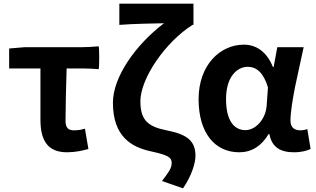

<svg xmlns="http://www.w3.org/2000/svg" viewBox="-20 -818 1724 1049"><path d="M201 -304V-164C201 -55 237 14 346 14C391 14 431 5 463 -4L444 -115C421 -108 403 -106 383 -106C355 -106 338 -118 338 -158C338 -236 341 -340 344 -444H432C461 -444 498 -442 519 -440C523 -444 523 -560 519 -565C485 -562 451 -560 417 -560H315H112L30 -553V-444H201Z M935 -798H834H632V-682C702 -688 825 -690 876 -691C723 -575 597 -399 597 -257C597 -72 698 -14 805 9C896 29 918 41 918 72C918 103 899 126 865 171L980 211C1028 141 1048 71 1048 34C1048 -49 1002 -84 890 -106C788 -126 747 -162 747 -265C747 -390 885 -590 1032 -682H1037V-798Z M1592 -343C1607 -415 1625 -493 1639 -560H1567H1495L1475 -452H1471C1436 -539 1377 -574 1312 -574C1183 -574 1065 -463 1065 -276C1065 -93 1153 14 1287 14C1354 14 1408 -19 1447 -85H1452C1465 -14 1512 14 1586 14C1628 14 1658 5 1677 -4L1659 -113C1646 -108 1633 -106 1621 -106C1590 -106 1567 -120 1567 -159C1567 -204 1578 -270 1592 -343ZM1244 -149C1225 -177 1215 -220 1215 -277C1215 -338 1230 -382 1252 -410C1274 -439 1304 -453 1333 -453C1381 -453 1419 -422 1444 -341L1437 -242C1432 -167 1377 -107 1321 -107C1289 -107 1262 -121 1244 -149Z"/></svg>

Font: GenSekiGothic2 TW B
Style: Regular
Weight: 700
Version: Version 2.100;PS 2.1;hotconv 16.6.51;makeotf.lib2.5.65220 DE